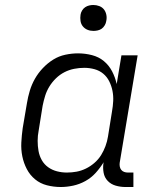

<svg xmlns="http://www.w3.org/2000/svg" viewBox="-20 -742 640 770"><path d="M224 8Q195 8 168 1Q141 -6 120.5 -23Q100 -40 87.5 -64Q75 -88 69.5 -115Q64 -142 65.5 -170.5Q67 -199 71 -228L88 -328Q92 -353 99.5 -378Q107 -403 120 -426Q133 -449 152 -469Q171 -489 193.5 -503Q216 -517 242 -522.5Q268 -528 293 -528Q321 -528 348.5 -521Q376 -514 396.5 -497Q417 -480 429.5 -456Q442 -432 448 -405L467 -520H532L460 -89Q459 -81 460.5 -73.5Q462 -66 466.5 -60.5Q471 -55 478 -52.5Q485 -50 493 -50H515V8H483Q463 8 444 2.5Q425 -3 412 -16.5Q399 -30 395.5 -49.5Q392 -69 395 -89L396 -92Q382 -69 364 -49Q346 -29 322.5 -16Q299 -3 273.5 2.5Q248 8 224 8ZM248 -50Q268 -50 287 -53.5Q306 -57 324.5 -66Q343 -75 359 -89Q375 -103 385.5 -120Q396 -137 403 -156Q410 -175 413 -194L429 -294Q433 -316 434 -337Q435 -358 431 -378Q427 -398 418 -416Q409 -434 394 -446.5Q379 -459 359 -464.5Q339 -470 318 -470Q298 -470 277.5 -466Q257 -462 238.5 -452.5Q220 -443 204.5 -428Q189 -413 178 -395Q167 -377 161 -357.5Q155 -338 151 -318L135 -218Q131 -198 131 -177Q131 -156 134.5 -136.5Q138 -117 147.5 -100Q157 -83 173 -71.5Q189 -60 208.5 -55Q228 -50 248 -50ZM355 -618Q342 -618 331 -622.5Q320 -627 312.5 -636Q305 -645 303 -657.5Q301 -670 303 -683Q304 -691 309 -699.5Q314 -708 321.5 -713Q329 -718 337.5 -720Q346 -722 354 -722Q367 -722 378.5 -717.5Q390 -713 397 -704Q404 -695 406.5 -682.5Q409 -670 406 -657Q405 -649 400 -640.5Q395 -632 388 -627Q381 -622 372 -620Q363 -618 355 -618Z"/></svg>

Font: Iosevka HT Light Extended
Style: Italic
Weight: 300
Width: 7
Italic angle: -9°
Monospace: yes
Designer: Belleve Invis
Foundry: Belleve Invis
Version: Version 32.3.0; ttfautohint (v1.8.4)